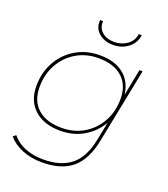

<svg xmlns="http://www.w3.org/2000/svg" viewBox="-162 -831 1000 1142"><g transform="rotate(20 338.5 -260.0)"><path d="M237 197Q167 197 111 174Q55 151 21 111L39 97Q71 137 122.5 157.5Q174 178 238 178Q350 178 414.5 125Q479 72 501 -43L524 -158Q487 -94 422.5 -55.5Q358 -17 274 -17Q171 -17 111 -71Q51 -125 51 -219Q51 -305 89 -373Q127 -441 193.5 -480.5Q260 -520 345 -520Q440 -520 496 -475Q552 -430 562 -349L595 -517H615L521 -46Q496 82 427.5 139.5Q359 197 237 197ZM276 -36Q355 -36 416 -72.5Q477 -109 512.5 -172.5Q548 -236 548 -317Q548 -405 494 -453Q440 -501 343 -501Q265 -501 203.5 -464.5Q142 -428 106.5 -364.5Q71 -301 71 -220Q71 -132 125 -84Q179 -36 276 -36ZM395 -604Q341 -604 305 -634.5Q269 -665 273 -717H292Q289 -674 318.5 -648.5Q348 -623 396 -623Q441 -623 476.5 -648Q512 -673 518 -717H537Q530 -665 489.5 -634.5Q449 -604 395 -604Z"/></g></svg>

Font: Montserrat Thin
Style: Italic
Weight: 100
Italic angle: -11.3°
Designer: Julieta Ulanovsky
Foundry: Julieta Ulanovsky
Version: Version 9.000; ttfautohint (v1.8.4.7-5d5b)